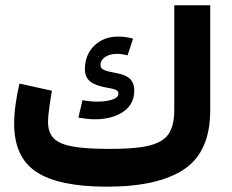

<svg xmlns="http://www.w3.org/2000/svg" viewBox="-20 -702 873 722"><path d="M335.9 -253.4C379.4 -253.4 415.5 -262.7 443.4 -281.7C471.2 -300.8 484.9 -327.1 484.9 -360.8C484.9 -403.8 459 -419.9 416.5 -427.2C374 -435.5 357.9 -439.9 357.9 -457.5C357.9 -483.4 385.7 -499.5 419.4 -499.5C433.1 -499.5 447.3 -497.1 459.5 -493.7L480.5 -556.6C461.9 -562 442.9 -564.5 423.8 -564.5C388.2 -564.5 358.9 -553.2 335 -530.8C311 -507.8 299.3 -478 299.3 -441.4C299.3 -399.9 327.6 -382.8 376 -373.5C410.6 -367.7 425.3 -363.8 425.3 -350.6C425.3 -339.8 417.5 -332 401.4 -327.1C385.3 -322.3 366.7 -319.8 345.7 -319.8C327.6 -319.8 309.1 -321.8 290 -325.2L274.9 -259.8C297.9 -255.9 318.4 -253.4 335.9 -253.4ZM391.6 -142.1C332 -142.1 285.6 -145 252 -151.4C185.1 -163.6 160.6 -191.9 160.6 -244.6C160.6 -257.8 162.1 -275.4 165.5 -298.3C168.5 -321.3 171.9 -341.8 175.3 -360.8L53.2 -387.7C41.5 -338.9 33.2 -281.7 33.2 -237.3C33.2 -152.8 61 -91.8 117.2 -55.2C173.3 -18.6 261.2 0 381.8 0C510.7 0 607.9 -22 672.9 -65.9C737.8 -109.4 770.5 -183.1 770.5 -287.1V-682.1H635.3V-287.1C635.3 -247.1 627.4 -216.8 612.3 -195.8C581.5 -154.3 513.2 -142.1 391.6 -142.1Z"/></svg>

Font: Estedad Bold
Style: Regular
Weight: 700
Designer: Amin Abedi
Version: Version 7.3